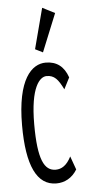

<svg xmlns="http://www.w3.org/2000/svg" viewBox="-51 -713 353 755"><g transform="rotate(-5 125.0 -335.5)"><path d="M133 -507 194 -657 145 -682 103 -522ZM141 11C173 11 203 -4 223 -37L204 -90C187 -56 166 -43 143 -43C98 -43 74 -88 74 -228C74 -375 112 -413 139 -413C169 -413 184 -396 204 -355L227 -400C212 -444 183 -466 140 -466C85 -466 26 -411 26 -228C26 -69 64 11 141 11Z"/></g></svg>

Font: Inconsolata UltraCondensed Thin
Style: Regular
Weight: 100
Width: 1
Monospace: yes
Designer: Raph Levien, Cyreal, Brenton Simpson
Foundry: Raph Levien, Cyreal, Google
Version: Version 3.100